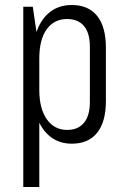

<svg xmlns="http://www.w3.org/2000/svg" viewBox="-20 -567 501 767"><path d="M267 7Q218 7 183 -19.5Q148 -46 129 -95Q110 -144 109 -210V-332Q110 -400 129 -448Q148 -496 183 -521.5Q218 -547 267 -547Q333 -547 368 -503.5Q403 -460 403 -377V-163Q403 -80 368 -36.5Q333 7 267 7ZM73 -540H111L137 -362V180H73ZM248 -48Q292 -48 315.5 -76.5Q339 -105 339 -159V-380Q339 -435 315.5 -463Q292 -491 248 -491Q196 -491 166.5 -450Q137 -409 137 -333V-208Q137 -133 167 -90.5Q197 -48 248 -48Z"/></svg>

Font: Pathway Extreme Condensed ExtraLight
Style: Regular
Weight: 250
Width: 3
Version: Version 1.001;gftools[0.9.26]